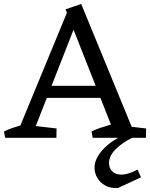

<svg xmlns="http://www.w3.org/2000/svg" viewBox="-40 -694 756 967"><path d="M37 0 300 -637 357 -612 117 0ZM545 0 290 -647 369 -674 646 0ZM182 -201V-262H473V-201ZM-14 0 -20 -32Q3 -43 28.5 -51.5Q54 -60 79 -67L80 0ZM104 0 107 -63 245 -47 244 0ZM427 0 421 -32Q444 -43 469.5 -51.5Q495 -60 520 -67L573 0ZM555 0 558 -63 696 -47 695 0ZM554 253Q517 255 490.5 240.5Q464 226 450 201.5Q436 177 436 151Q436 106 477 60.5Q518 15 591 -18L628 -1Q576 24 542.5 57.5Q509 91 509 128Q509 152 525.5 169Q542 186 574 185.5Q606 185 653 160L670 199Z"/></svg>

Font: Eczar
Style: Regular
Weight: 400
Designer: Vaibhav Singh
Foundry: Rosetta Type Foundry
Version: Version 2.000